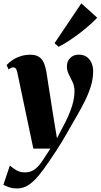

<svg xmlns="http://www.w3.org/2000/svg" viewBox="-44 -846 584 1112"><path d="M56 -427.5Q52.5 -443.5 47 -449.8Q41.5 -456 34 -456Q26.5 -456 20 -453Q13.5 -450 5.5 -443.5L-5.5 -469.5Q8 -484.5 28 -498Q48 -511.5 74.2 -520.2Q100.5 -529 132 -529Q161.5 -529 179.8 -518Q198 -507 208.2 -485.5Q218.5 -464 224.5 -431.5Q228.5 -406 234.2 -368.2Q240 -330.5 246.8 -287.8Q253.5 -245 260 -203.5Q266.5 -162 272 -129L286 -45L336.5 -142.5Q349 -167.5 358.5 -191.2Q368 -215 374.8 -237.2Q381.5 -259.5 384.5 -280.2Q387.5 -301 387.5 -319.5Q387 -348 376.2 -371Q365.5 -394 354.5 -415.5Q343.5 -437 343.5 -461Q343.5 -491.5 362.8 -510.5Q382 -529.5 411 -529.5Q441.5 -529.5 460 -515.2Q478.5 -501 487 -479.2Q495.5 -457.5 495.5 -434Q495.5 -391 482.5 -348Q469.5 -305 447.8 -261.2Q426 -217.5 399.5 -172Q383.5 -144.5 369.5 -120.2Q355.5 -96 342.5 -72.8Q329.5 -49.5 314.5 -25.2Q299.5 -1 281.8 26.8Q264 54.5 240.5 88.5Q209.5 135 180.2 170.5Q151 206 120.8 225.8Q90.5 245.5 54 245.5Q30 245.5 10.8 239Q-8.5 232.5 -24.5 224.5L13 113Q23 121.5 46 137Q69 152.5 99.5 152.5Q135 152.5 159 133.5Q183 114.5 203.2 83Q223.5 51.5 248 14.5H149ZM272 -596 427 -826.5 519 -743.5Q504.5 -728 483.5 -708.8Q462.5 -689.5 437.8 -669.8Q413 -650 387.2 -631.8Q361.5 -613.5 337.8 -598.8Q314 -584 295 -575Z"/></svg>

Font: Merriweather 120pt Black
Style: Italic
Weight: 900
Italic angle: -7.8°
Version: Version 2.101